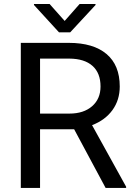

<svg xmlns="http://www.w3.org/2000/svg" viewBox="-20 -921 656 941"><path d="M343.3 -287.6H176.3V0H82V-710.9H317.4Q437.5 -710.9 502.2 -656.2Q566.9 -601.6 566.9 -497.1Q566.9 -430.7 531 -381.3Q495.1 -332 431.2 -307.6L598.1 -5.9V0H497.6ZM176.3 -364.3H320.3Q390.1 -364.3 431.4 -400.4Q472.7 -436.5 472.7 -497.1Q472.7 -563 433.3 -598.1Q394 -633.3 319.8 -633.8H176.3ZM296.9 -818.4 370.1 -901.4H448.2V-896.5L324.2 -762.7H269L146.5 -896.5V-901.4H223.1Z"/></svg>

Font: Noboto
Style: Regular
Weight: 400
Designer: Google
Version: Version 2.001101; 2014